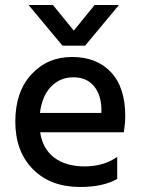

<svg xmlns="http://www.w3.org/2000/svg" viewBox="-20 -740 565 765"><path d="M299 5Q181 5 111 -66Q41 -137 41 -255.5Q41 -374 105 -443.5Q169 -513 267 -513Q365 -513 422 -452.5Q479 -392 479 -278Q479 -247 473 -213H140Q150 -147 196 -112Q242 -77 317.5 -77Q393 -77 447 -115V-27Q391 5 299 5ZM384 -290V-308Q382 -365 353 -398.5Q324 -432 272 -432Q220 -432 184 -395.5Q148 -359 139 -290ZM319 -558H229L94 -720H191L274 -618L357 -720H454Z"/></svg>

Font: Hind Medium
Style: Regular
Weight: 500
Designer: Manushi Parikh, Satya Rajpurohit
Foundry: Indian Type Foundry
Version: Version 1.201;PS 1.0;hotconv 1.0.78;makeotf.lib2.5.61930; tt